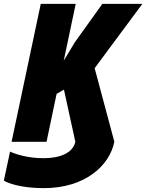

<svg xmlns="http://www.w3.org/2000/svg" viewBox="-55 -734 757 994"><path d="M172 240C385 240 512 124 537 0L435 -381L682 -714H475L333 -516L275 -420L337 -714H156L5 0H186L238 -248L276 -270L335 0C323 57 257 85 171 85C90 85 28 65 -3 51L-35 201C-11 216 58 240 172 240Z"/></svg>

Font: Noto Sans UI SemiCondensed Black
Style: Italic
Weight: 900
Width: 4
Italic angle: -372°
Designer: Monotype Design Team
Foundry: Monotype Imaging Inc.
Version: Version 1.901